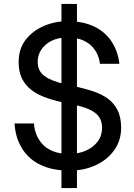

<svg xmlns="http://www.w3.org/2000/svg" viewBox="-20 -858 685 978"><path d="M372 100H293V-838H372ZM335 11Q264 11 215 -6.5Q166 -24 135.5 -51Q105 -78 88 -109Q71 -140 64 -167Q57 -194 55.5 -211.5Q54 -229 54 -229H153Q153 -229 154.5 -213.5Q156 -198 164.5 -175Q173 -152 192 -128.5Q211 -105 245.5 -89.5Q280 -74 334 -74Q379 -74 417 -90.5Q455 -107 477.5 -137Q500 -167 500 -207Q500 -242 483 -264.5Q466 -287 434 -301Q402 -315 358 -324L289 -339Q241 -350 201.5 -365.5Q162 -381 133.5 -405Q105 -429 90 -462.5Q75 -496 75 -542Q75 -609 110.5 -655Q146 -701 203 -725.5Q260 -750 322 -750Q386 -750 431 -734.5Q476 -719 505.5 -694Q535 -669 551.5 -641.5Q568 -614 576 -589Q584 -564 586 -548.5Q588 -533 588 -533H489Q489 -533 487 -546.5Q485 -560 476.5 -580Q468 -600 450 -620Q432 -640 401 -653.5Q370 -667 322 -667Q277 -667 243.5 -650.5Q210 -634 191 -606Q172 -578 172 -543Q172 -497 205.5 -471.5Q239 -446 312 -429L379 -414Q418 -405 457 -392Q496 -379 527.5 -357Q559 -335 578 -298.5Q597 -262 597 -207Q597 -143 562.5 -94Q528 -45 468.5 -17Q409 11 335 11Z"/></svg>

Font: Be Vietnam Pro Variable Thin
Style: Regular
Weight: 100
Designer: Lam Bao, Tony Le, Vietanh Nguyen
Foundry: Yellow Type Foundry
Version: Version 1.002